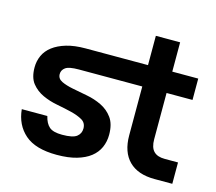

<svg xmlns="http://www.w3.org/2000/svg" viewBox="-95 -758 999 886"><g transform="rotate(15 405.0 -315.5)"><path d="M710 0Q630 0 587.5 -42.5Q545 -85 545 -165V-398H242Q195 -398 178.5 -386Q162 -374 162 -355Q162 -333 183.5 -322.5Q205 -312 238 -305.5Q271 -299 308.5 -292Q346 -285 379 -269Q412 -253 433.5 -223.5Q455 -194 455 -143Q455 -110 442.5 -82Q430 -54 404.5 -34Q379 -14 339.5 -2.5Q300 9 245 9Q143 9 92.5 -35Q42 -79 35 -153H157Q165 -119 183.5 -103Q202 -87 245 -87Q296 -87 314.5 -101.5Q333 -116 333 -140Q333 -167 311.5 -179.5Q290 -192 257.5 -200Q225 -208 187.5 -215Q150 -222 117.5 -237Q85 -252 63.5 -279Q42 -306 42 -355Q42 -385 54 -411.5Q66 -438 91.5 -457.5Q117 -477 155.5 -488.5Q194 -500 247 -500H545V-640H661V-500H785V-398H661V-177Q661 -138 678.5 -120Q696 -102 731 -102H795V0H710Z"/></g></svg>

Font: Retni Sans
Style: Bold
Weight: 700
Designer: Vitaly Kuzmin
Foundry: ParaType Ltd.
Version: Version 1.00;March 2, 2019;FontCreator 11.5.0.2425 64-bit; t